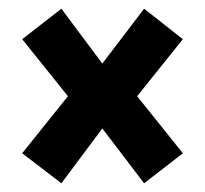

<svg xmlns="http://www.w3.org/2000/svg" viewBox="-20 -527 472 441"><path d="M311 -507 400 -437 295 -306 400 -175 311 -106 215 -232 121 -106 31 -175 136 -306 31 -437 121 -507 215 -381Z"/></svg>

Font: Fira Sans Extra Condensed
Style: Bold
Weight: 700
Width: 1
Designer: Carrois Corporate & Edenspiekermann AG
Foundry: Carrois Corporate GbR & Edenspiekermann AG
Version: Version 4.203